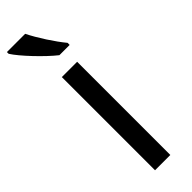

<svg xmlns="http://www.w3.org/2000/svg" viewBox="-262 -774 781 781"><g transform="rotate(-45 128.5 -383.0)"><path d="M104 -766H-1V-756C22 -719 95 -642 141 -606H200V-618C169 -655 126 -721 104 -766ZM173 0V-536H85V0Z"/></g></svg>

Font: Noto Sans Hebrew Droid Medium
Style: Regular
Weight: 500
Designer: Monotype Design Team
Foundry: Monotype Imaging Inc.
Version: Version 1.100